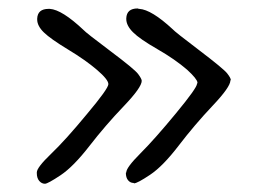

<svg xmlns="http://www.w3.org/2000/svg" viewBox="-20 -492 644 461"><path d="M453.1 -291Q454.1 -292 454.1 -293.9Q453.1 -302.7 429.7 -324.2Q400.4 -349.6 357.9 -374Q315.4 -398.4 299.3 -414.6Q283.2 -430.7 283.2 -446.3Q283.2 -447.3 283.2 -448.2Q284.2 -471.7 310.5 -471.7Q312.5 -470.7 314.5 -470.7Q343.8 -468.8 394.5 -421.9Q399.4 -416 458 -371.6Q516.6 -327.1 525.4 -315.9Q534.2 -304.7 534.2 -299.8L533.2 -298.8Q533.2 -283.2 490.2 -237.8Q447.3 -192.4 409.2 -142.6Q371.1 -92.8 340.3 -72.3Q309.6 -51.8 301.8 -51.8L300.8 -52.7Q293 -52.7 287.6 -59.1Q282.2 -65.4 282.2 -77.1L283.2 -78.1Q283.2 -89.8 317.4 -124Q351.6 -158.2 402.3 -219.7Q453.1 -281.2 453.1 -291ZM320.3 -297.9Q320.3 -282.2 276.9 -236.8Q233.4 -191.4 194.8 -141.6Q156.2 -91.8 125.5 -71.3Q94.7 -50.8 87.9 -50.8Q80.1 -50.8 74.2 -57.6Q68.4 -64.5 68.4 -76.2V-78.1Q68.4 -89.8 103 -123Q137.7 -156.2 188.5 -217.8Q240.2 -279.3 240.2 -290Q240.2 -300.8 212.9 -324.2Q185.5 -347.7 143.6 -373Q101.6 -398.4 85.4 -414.1Q69.3 -429.7 69.3 -445.3Q69.3 -446.3 69.3 -447.3Q70.3 -470.7 96.7 -470.7H99.6Q128.9 -468.8 180.7 -419.9Q185.5 -414.1 244.1 -370.1Q302.7 -326.2 311.5 -314.5Q320.3 -302.7 320.3 -297.9Z"/></svg>

Font: Drukaatie burti
Style: Light
Weight: 300
Version: Version 0.14